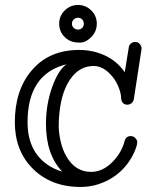

<svg xmlns="http://www.w3.org/2000/svg" viewBox="-20 -719 614 765"><path d="M228 -35.2Q163.1 -103 163.1 -226.1Q163.1 -303.2 188.5 -374Q213.4 -441.9 245.1 -462.9Q89.8 -424.8 89.8 -231.9Q89.8 -118.2 168.9 -63Q194.8 -44.9 228 -35.2ZM513.2 -324.2Q511.7 -314.5 504.2 -308.1Q496.6 -301.8 486.8 -301.8Q477.1 -301.8 470 -308.6Q462.9 -315.4 462.4 -331.3Q461.9 -347.2 453.1 -370.1Q444.3 -393.1 429.2 -412.1Q394 -456.1 353 -456.1Q302.7 -456.1 268.1 -414.1Q226.6 -363.8 216.8 -270Q213.9 -245.1 213.9 -218Q213.9 -190.9 221.4 -156.7Q229 -122.6 244.6 -95.7Q279.8 -34.2 342.8 -34.2Q389.6 -34.2 428.7 -74.2Q464.4 -110.8 476.1 -155.8Q481.4 -176.8 501 -176.8Q511.7 -176.8 519.3 -168.7Q526.9 -160.6 526.9 -154.3Q526.9 -147.9 524.7 -138.9Q522.5 -129.9 514.2 -110.8Q505.9 -91.8 492.4 -72.8Q479 -53.7 460 -35.9Q440.9 -18.1 416.5 -4.4Q362.3 25.9 301.5 25.9Q240.7 25.9 193.4 7.1Q146 -11.7 111.8 -45.9Q39.1 -117.7 39.1 -231.9Q39.1 -358.9 105.5 -437.5Q174.8 -520 294.9 -520Q350.6 -520 398.4 -497.8Q446.3 -475.6 477.1 -431.2L493.2 -530.8Q494.6 -540 501.7 -545.9Q508.8 -551.8 519.5 -551.8Q530.3 -551.8 537.1 -543.5Q543.9 -535.2 543.9 -526.9V-522.9ZM314 -624.5Q314 -634.3 307.4 -641.4Q300.8 -648.4 291 -648.4Q281.2 -648.4 273.9 -641.4Q266.6 -634.3 266.6 -624.5Q266.6 -614.7 273.9 -607.9Q281.2 -601.1 291 -601.1Q300.8 -601.1 307.4 -607.9Q314 -614.7 314 -624.5ZM365.7 -624.5Q365.7 -608.9 359.9 -595.2Q354 -581.5 343.8 -571.3Q321.8 -549.3 298.6 -549.3Q275.4 -549.3 261.7 -555.2Q248 -561 237.8 -571.3Q215.8 -593.3 215.8 -624.5Q215.8 -655.3 237.8 -677.2Q259.8 -699.2 291 -699.2Q321.8 -699.2 343.8 -677.2Q365.7 -655.3 365.7 -624.5Z"/></svg>

Font: Ribeye Marrow
Style: Regular
Weight: 400
Designer: Astigmatic (AOETI)
Foundry: Astigmatic (AOETI)
Version: Version 1.000